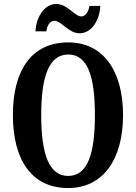

<svg xmlns="http://www.w3.org/2000/svg" viewBox="-20 -939 686 969"><path d="M382 -771C440 -771 483 -834 486 -909H431C428 -882 412 -856 391 -856C356 -856 321 -919 264 -919C205 -919 163 -855 159 -781H214C217 -808 231 -834 254 -834C291 -834 325 -771 382 -771ZM324 10C502 10 601 -137 601 -358C601 -580 502 -725 325 -725C136 -725 45 -580 45 -359C45 -137 136 10 324 10ZM324 -51C226 -51 188 -165 188 -358C188 -551 226 -664 325 -664C423 -664 459 -551 459 -358C459 -165 423 -51 324 -51Z"/></svg>

Font: Noto Serif Tamil ExtraCondensed
Style: Bold Italic
Weight: 700
Width: 2
Italic angle: -12°
Designer: Indian Type Foundry, Tom Grace, and the Monotype Design Team
Foundry: Monotype Imaging Inc.
Version: Version 2.003